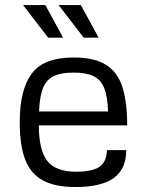

<svg xmlns="http://www.w3.org/2000/svg" viewBox="-20 -734 581 765"><path d="M280.3 11.2Q200.7 11.2 151.9 -14.6Q103 -40.5 80.8 -97.2Q58.6 -153.8 58.6 -246.6Q58.6 -376 106.2 -440.4Q153.8 -504.9 273.4 -504.9Q356 -504.9 402.3 -475.8Q448.7 -446.8 467.8 -386.7Q486.8 -326.7 486.8 -234.4H134.8Q134.8 -135.3 168.7 -92.5Q202.6 -49.8 282.2 -49.8Q347.2 -49.8 375.7 -69.1Q404.3 -88.4 406.2 -135.7H482.9Q482.9 -60.5 433.3 -24.7Q383.8 11.2 280.3 11.2ZM135.7 -290H410.6Q408.7 -349.1 395.3 -382.8Q381.8 -416.5 352.5 -430.7Q323.2 -444.8 273.4 -444.8Q223.6 -444.8 194.1 -430.7Q164.6 -416.5 151.1 -382.8Q137.7 -349.1 135.7 -290ZM160.6 -713.9 231.4 -584H171.9L71.8 -713.9ZM302.2 -713.9 373 -584H313.5L213.4 -713.9Z"/></svg>

Font: Metrophobic
Style: Regular
Weight: 400
Designer: Vernon Adams
Foundry: Vernon Adams
Version: Version 3.200; ttfautohint (v1.8.4.7-5d5b);gftools[0.9.23]